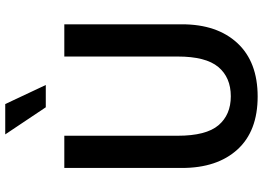

<svg xmlns="http://www.w3.org/2000/svg" viewBox="-152 -808 980 715"><g transform="rotate(-90 337.5 -450.0)"><path d="M190 -700V-278Q190 -172 229 -126Q268 -80 337 -80Q407 -80 446 -126.5Q485 -173 485 -278V-700H605V-262Q605 -131 535 -55.5Q465 20 336 20Q207 20 138.5 -55.5Q70 -131 70 -262V-700ZM195 -920H308L379 -769H296Z"/></g></svg>

Font: Moderustic Med
Style: Regular
Weight: 500
Designer: Tural Alisoy
Foundry: TAFT Foundry
Version: Version 2.110